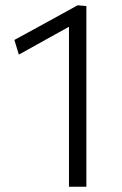

<svg xmlns="http://www.w3.org/2000/svg" viewBox="-20 -708 461 728"><path d="M51.5 -501 34.5 -556.5Q95 -589.5 154.8 -622.2Q214.5 -655 274.5 -688L273 -624Q217.5 -593 162.2 -562.5Q107 -532 51.5 -501ZM241.5 0Q241.5 -55.5 241.5 -107Q241.5 -158.5 241.5 -219.5V-438.5Q241.5 -492.5 241.5 -546.8Q241.5 -601 241.5 -655.5L274.5 -688L307.5 -685Q307.5 -629.5 307.5 -570Q307.5 -510.5 307.5 -447.5V-219.5Q307.5 -158.5 307.5 -107Q307.5 -55.5 307.5 0Z"/></svg>

Font: Commissioner Thin Light
Style: Regular
Weight: 300
Version: Version 1.000